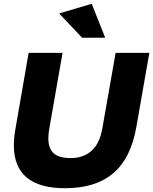

<svg xmlns="http://www.w3.org/2000/svg" viewBox="-20 -980 808 1013"><path d="M53 -214Q53 13 323 13Q484 13 577 -65.5Q670 -144 699 -308L768 -701H590L520 -303Q506 -223 463 -184.5Q420 -146 353 -146Q291 -146 263 -171.5Q235 -197 235 -250Q235 -276 241 -307L310 -701H131L62 -303Q53 -254 53 -214ZM413 -781H535L464 -960L292 -909Z"/></svg>

Font: Geom ExtraBold
Style: Bold Italic
Weight: 800
Italic angle: -10°
Version: Version 1.102